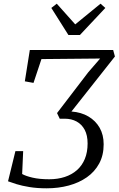

<svg xmlns="http://www.w3.org/2000/svg" viewBox="-20 -1014 642 1040"><path d="M233 6Q180.5 6 139.5 -0.8Q98.5 -7.5 69.5 -16.5Q40.5 -25.5 23.5 -32L63.5 -195.5H105.5L100 -71.5Q119 -60.5 156.2 -51.8Q193.5 -43 246.5 -43Q292.5 -43 330.8 -55.5Q369 -68 396.8 -92.5Q424.5 -117 439.5 -153.2Q454.5 -189.5 454.5 -237Q454.5 -281 438.8 -310.8Q423 -340.5 395 -355.8Q367 -371 330.5 -371Q324 -371 317.2 -371Q310.5 -371 303.5 -371L289 -401.5L458 -622.5L522.5 -697L204.5 -694L161.5 -565L114.5 -573.5L141.5 -743H593L602.5 -708L367 -410Q420 -406 459 -383Q498 -360 519.8 -321.8Q541.5 -283.5 541.5 -232.5Q541.5 -173 517.2 -128.2Q493 -83.5 450.5 -53.8Q408 -24 352.2 -9Q296.5 6 233 6ZM350.5 -824.5 258 -971 287.5 -994Q312.5 -966 337.5 -938Q362.5 -910 387.5 -882Q421.5 -910 456 -938Q490.5 -966 524.5 -994L550.5 -971L413 -824.5Z"/></svg>

Font: Merriweather Light 18pt Light
Style: Italic
Weight: 300
Italic angle: -7.8°
Version: Version 2.101